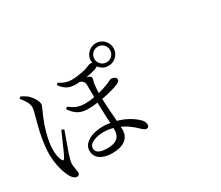

<svg xmlns="http://www.w3.org/2000/svg" viewBox="-141 -1145 1782 1547"><g transform="rotate(-30 750.0 -371.5)"><path d="M191.4 57.6Q166 57.6 142.6 21.5Q121.1 -14.6 105.5 -70.3Q86.9 -138.7 86.9 -212.9Q86.9 -323.2 129.9 -482.4Q132.8 -493.2 133.8 -497.1Q135.7 -504.9 140.6 -521.5Q159.2 -585.9 159.2 -611.3Q159.2 -652.3 103.5 -718.8L120.1 -731.4Q152.3 -714.8 171.9 -700.2Q195.3 -680.7 213.9 -650.4Q234.4 -617.2 234.4 -594.7Q234.4 -582 219.7 -550.8Q203.1 -516.6 192.4 -488.3Q169.9 -435.5 153.3 -374Q130.9 -289.1 130.9 -225.6Q130.9 -163.1 150.4 -124Q161.1 -103.5 173.8 -123Q189.5 -147.5 252 -293Q265.6 -324.2 270.5 -335L293 -325.2Q285.2 -302.7 262.7 -240.2Q227.5 -143.6 220.7 -120.1Q206.1 -76.2 206.1 -50.8Q206.1 -34.2 211.9 -2.9Q216.8 20.5 216.8 30.3Q216.8 57.6 191.4 57.6ZM534.2 35.2Q465.8 35.2 424.8 7.8Q381.8 -20.5 381.8 -73.2Q381.8 -126 437.5 -159.2Q490.2 -190.4 571.3 -190.4Q607.4 -190.4 639.6 -184.6Q638.7 -209 635.7 -264.6Q632.8 -343.8 631.8 -377.9Q589.8 -371.1 543 -371.1Q492.2 -371.1 457 -389.6Q418.9 -410.2 386.7 -458L401.4 -472.7Q403.3 -471.7 406.2 -469.7Q442.4 -443.4 462.9 -435.5Q496.1 -420.9 540 -420.9Q586.9 -420.9 630.9 -429.7Q630.9 -441.4 630.9 -464.8Q630.9 -532.2 629.9 -549.8Q628.9 -578.1 594.7 -593.8H592.8Q568.4 -591.8 556.6 -591.8Q510.7 -591.8 479.5 -607.4Q447.3 -624 418.9 -664.1L433.6 -677.7Q489.3 -640.6 543.9 -640.6Q607.4 -640.6 680.7 -660.2Q696.3 -665 714.8 -672.9Q729.5 -679.7 735.4 -679.7Q746.1 -679.7 755.9 -676.8Q753.9 -688.5 753.9 -695.3Q753.9 -738.3 784.7 -769Q815.4 -799.8 859.4 -799.8Q902.3 -799.8 933.1 -769Q963.9 -738.3 963.9 -694.8Q963.9 -651.4 933.1 -620.6Q902.3 -589.8 859.4 -589.8Q804.7 -589.8 772.5 -634.8Q768.6 -628.9 760.7 -626Q725.6 -611.3 658.2 -600.6Q671.9 -596.7 685.5 -587.9Q694.3 -582 695.8 -575.2Q697.3 -568.4 693.4 -553.7Q681.6 -518.6 679.7 -439.5Q728.5 -451.2 779.3 -471.7Q791 -476.6 804.7 -484.4Q817.4 -490.2 820.3 -490.2Q835 -490.2 849.6 -483.4Q868.2 -474.6 868.2 -460Q868.2 -440.4 836.9 -426.8Q772.5 -401.4 679.7 -384.8Q681.6 -329.1 691.4 -199.2Q692.4 -181.6 693.4 -172.9Q789.1 -146.5 857.4 -86.9Q893.6 -56.6 893.6 -25.4Q893.6 2.9 869.1 2.9Q853.5 2.9 829.1 -21.5Q765.6 -85 697.3 -116.2Q698.2 -106.4 698.2 -89.8Q698.2 -28.3 654.3 3.9Q611.3 35.2 534.2 35.2ZM521.5 -18.6Q641.6 -18.6 641.6 -121.1V-136.7Q597.7 -148.4 554.7 -148.4Q501 -148.4 461.9 -131.8Q415 -112.3 415 -76.2Q415 -18.6 521.5 -18.6ZM859.4 -622.1Q889.6 -622.1 910.6 -643.6Q931.6 -665 931.6 -695.3Q931.6 -725.6 910.6 -746.6Q889.6 -767.6 859.4 -767.6Q829.1 -767.6 807.6 -746.6Q786.1 -725.6 786.1 -695.3Q786.1 -665 807.6 -643.6Q829.1 -622.1 859.4 -622.1Z"/></g></svg>

Font: Bpmf GenYo Min R
Style: R
Weight: 400
Foundry: But Ko
Version: Version 1.320